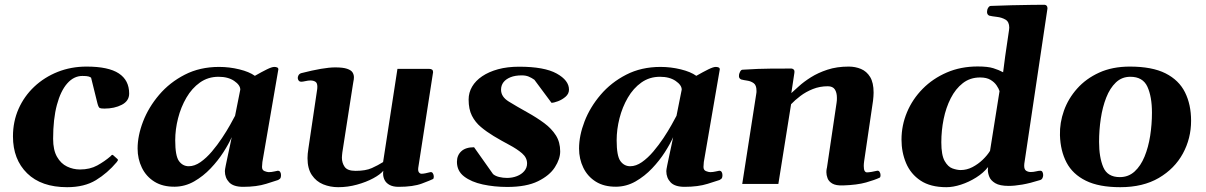

<svg xmlns="http://www.w3.org/2000/svg" viewBox="-20 -776 5086 810"><path d="M345.2 -495.1Q437.5 -495.1 481.2 -466.3Q524.9 -437.5 524.9 -381.3Q524.9 -350.1 493.9 -334Q462.9 -317.9 420.4 -317.9Q406.2 -317.9 400.9 -320.3Q395.5 -322.8 391.1 -339.8L364.3 -448.2Q360.8 -451.2 353.5 -453.4Q346.2 -455.6 327.6 -455.6Q291.5 -455.6 263.7 -424.1Q235.8 -392.6 220 -333.3Q204.1 -273.9 204.1 -190.4Q204.1 -143.1 220.5 -114.5Q236.8 -85.9 262.7 -73.5Q288.6 -61 317.4 -61Q359.4 -61 390.4 -78.1Q421.4 -95.2 446.3 -116.7Q448.7 -119.6 451.2 -121.8Q453.6 -124 457 -121.6L475.1 -105.5Q477.5 -103.5 477.5 -101.1Q477.5 -98.6 475.3 -96.4Q473.1 -94.2 472.2 -91.8Q433.6 -45.9 384.8 -16.1Q335.9 13.7 263.2 13.7Q154.3 13.7 94.5 -44.9Q34.7 -103.5 34.7 -200.7Q34.7 -263.2 58.3 -316.7Q82 -370.1 124.5 -410.2Q167 -450.2 223.4 -472.7Q279.8 -495.1 345.2 -495.1Z M717.3 11.7Q666.5 12.2 631.6 -9.5Q596.7 -31.2 578.6 -68.4Q560.5 -105.5 560.5 -149.4Q560.5 -203.6 583.7 -263.7Q606.9 -323.7 651.4 -376Q695.8 -428.2 759.5 -460.9Q823.2 -493.7 904.3 -493.7Q947.8 -493.7 989.7 -483.4Q1031.7 -473.1 1055.2 -456.1Q1085 -473.1 1106 -483.4Q1127 -493.7 1137.2 -493.7Q1144 -493.7 1149.2 -491.5Q1154.3 -489.3 1154.3 -483.4L1086.9 -92.3Q1085.4 -80.1 1085.4 -71.8Q1085.4 -58.1 1096.4 -54Q1107.4 -49.8 1113.8 -49.8Q1125 -49.8 1137.5 -52.7Q1149.9 -55.7 1151.9 -55.7Q1159.2 -55.7 1162.4 -50Q1165.5 -44.4 1165.5 -37.6Q1165.5 -25.4 1160.6 -21.5Q1155.8 -17.6 1153.3 -16.6Q1143.6 -13.2 1103 -0.5Q1062.5 12.2 1005.9 12.2Q964.8 12.2 946.8 -6.8Q928.7 -25.9 928.7 -54.2Q928.7 -59.6 932.6 -78.9Q936.5 -98.1 941.7 -122.3Q946.8 -146.5 951.4 -167.5Q956.1 -188.5 957.5 -197.3Q945.3 -169.4 922.6 -134Q899.9 -98.6 868.7 -65.7Q837.4 -32.7 799.1 -10.7Q760.7 11.2 717.3 11.7ZM776.4 -74.7Q800.8 -74.7 825.7 -92Q850.6 -109.4 873.8 -136.7Q897 -164.1 916.7 -193.8Q936.5 -223.6 950.7 -249Q964.8 -274.4 971.7 -287.6L993.7 -397.9Q993.7 -417 968 -434.6Q942.4 -452.1 901.9 -452.1Q857.9 -452.1 823.7 -428Q789.6 -403.8 766.4 -364Q743.2 -324.2 731.2 -277.1Q719.2 -230 719.2 -184.1Q719.2 -118.2 735.1 -96.4Q751 -74.7 776.4 -74.7Z M1406.7 13.7Q1373 13.7 1343.5 1.7Q1314 -10.3 1295.7 -37.4Q1277.3 -64.5 1277.3 -108.9Q1277.3 -126 1281.2 -150.4L1318.4 -401.4Q1318.8 -404.8 1318.8 -410.2Q1318.8 -426.3 1310.3 -431.4Q1301.8 -436.5 1290 -436.5Q1279.8 -436.5 1268.6 -433.8Q1257.3 -431.2 1250.5 -431.2Q1238.8 -431.2 1236.3 -445.3Q1235.4 -450.7 1239 -457.8Q1242.7 -464.8 1250.5 -467.3Q1345.7 -491.7 1394 -491.7Q1427.2 -491.7 1444.3 -485.8Q1461.4 -480 1467.3 -470.5Q1473.1 -460.9 1473.1 -450.2Q1473.1 -440.9 1470.9 -431.9Q1468.8 -422.9 1468.3 -416L1424.3 -133.3Q1423.8 -127.9 1423.1 -122.1Q1422.4 -116.2 1422.4 -110.8Q1422.4 -88.9 1434.1 -72Q1445.8 -55.2 1480 -55.2Q1522.5 -55.2 1548.6 -66.9Q1574.7 -78.6 1596.2 -92.3L1656.7 -485.4H1791Q1807.1 -485.4 1807.1 -471.7L1744.6 -68.8Q1742.7 -55.2 1747.3 -49.1Q1752 -43 1758.3 -43Q1765.1 -43 1774.7 -44.9Q1784.2 -46.9 1793.5 -49.3Q1801.8 -51.8 1805.9 -45.2Q1810.1 -38.6 1810.1 -31.2Q1810.1 -27.8 1809.3 -24.7Q1808.6 -21.5 1806.2 -20.5Q1796.9 -15.6 1760 -1.7Q1723.1 12.2 1661.6 12.2Q1638.7 12.2 1624 4.4Q1609.4 -3.4 1602.8 -16.1Q1596.2 -28.8 1596.2 -43.5Q1596.2 -46.4 1596.4 -49.6Q1596.7 -52.7 1597.2 -55.7Q1584.5 -40 1554.7 -23.9Q1524.9 -7.8 1486.1 2.9Q1447.3 13.7 1406.7 13.7Z M2120.1 12.7Q2065.4 12.7 2016.8 2.2Q1968.3 -8.3 1938 -31.5Q1907.7 -54.7 1907.7 -93.3Q1907.7 -120.6 1926 -137.7Q1944.3 -154.8 1980 -154.8L2060.1 -41.5Q2069.8 -33.2 2085.9 -29.3Q2102.1 -25.4 2119.1 -25.4Q2141.6 -25.4 2160.9 -33Q2180.2 -40.5 2191.9 -54.4Q2203.6 -68.4 2203.6 -86.4Q2203.6 -110.8 2182.4 -129.2Q2161.1 -147.5 2128.9 -164.6Q2096.7 -181.6 2062.5 -202.1Q2032.7 -220.2 2008.8 -240.2Q1984.9 -260.3 1970.9 -287.8Q1957 -315.4 1957 -356Q1957 -385.3 1971.7 -410.4Q1986.3 -435.5 2014.2 -454.3Q2042 -473.1 2081.3 -483.9Q2120.6 -494.6 2169.9 -494.6Q2276.4 -494.6 2328.4 -465.8Q2380.4 -437 2380.4 -397.9Q2380.4 -380.4 2366 -367.9Q2351.6 -355.5 2334 -348.9Q2316.4 -342.3 2306.6 -342.3L2234.4 -439.5Q2222.7 -447.8 2210.4 -452.9Q2198.2 -458 2181.2 -458Q2153.3 -458 2133.8 -450.2Q2114.3 -442.4 2104 -429Q2093.8 -415.5 2093.8 -397.5Q2093.8 -367.7 2126.2 -347.7Q2158.7 -327.6 2205.1 -301.8Q2244.6 -279.8 2275.9 -256.6Q2307.1 -233.4 2325.2 -204.8Q2343.3 -176.3 2343.3 -137.2Q2343.3 -105.5 2321 -70.6Q2298.8 -35.6 2249.8 -11.5Q2200.7 12.7 2120.1 12.7Z M2579.6 11.7Q2528.8 12.2 2493.9 -9.5Q2459 -31.2 2440.9 -68.4Q2422.9 -105.5 2422.9 -149.4Q2422.9 -203.6 2446 -263.7Q2469.2 -323.7 2513.7 -376Q2558.1 -428.2 2621.8 -460.9Q2685.5 -493.7 2766.6 -493.7Q2810.1 -493.7 2852.1 -483.4Q2894 -473.1 2917.5 -456.1Q2947.3 -473.1 2968.3 -483.4Q2989.3 -493.7 2999.5 -493.7Q3006.3 -493.7 3011.5 -491.5Q3016.6 -489.3 3016.6 -483.4L2949.2 -92.3Q2947.8 -80.1 2947.8 -71.8Q2947.8 -58.1 2958.7 -54Q2969.7 -49.8 2976.1 -49.8Q2987.3 -49.8 2999.8 -52.7Q3012.2 -55.7 3014.2 -55.7Q3021.5 -55.7 3024.7 -50Q3027.8 -44.4 3027.8 -37.6Q3027.8 -25.4 3022.9 -21.5Q3018.1 -17.6 3015.6 -16.6Q3005.9 -13.2 2965.3 -0.5Q2924.8 12.2 2868.2 12.2Q2827.1 12.2 2809.1 -6.8Q2791 -25.9 2791 -54.2Q2791 -59.6 2794.9 -78.9Q2798.8 -98.1 2804 -122.3Q2809.1 -146.5 2813.7 -167.5Q2818.4 -188.5 2819.8 -197.3Q2807.6 -169.4 2784.9 -134Q2762.2 -98.6 2731 -65.7Q2699.7 -32.7 2661.4 -10.7Q2623 11.2 2579.6 11.7ZM2638.7 -74.7Q2663.1 -74.7 2688 -92Q2712.9 -109.4 2736.1 -136.7Q2759.3 -164.1 2779.1 -193.8Q2798.8 -223.6 2813 -249Q2827.1 -274.4 2834 -287.6L2856 -397.9Q2856 -417 2830.3 -434.6Q2804.7 -452.1 2764.2 -452.1Q2720.2 -452.1 2686 -428Q2651.9 -403.8 2628.7 -364Q2605.5 -324.2 2593.5 -277.1Q2581.5 -230 2581.5 -184.1Q2581.5 -118.2 2597.4 -96.4Q2613.3 -74.7 2638.7 -74.7Z M3663.1 -351.1 3625.5 -95.2Q3624 -84.5 3624 -75.7Q3624 -61 3627.7 -54.9Q3631.3 -48.8 3637.7 -48.8Q3644.5 -48.8 3656.7 -50.8Q3668.9 -52.7 3678.2 -55.2Q3686.5 -57.6 3690.7 -51Q3694.8 -44.4 3694.8 -37.1Q3694.8 -28.3 3690.9 -26.4Q3671.4 -17.1 3633.8 -6.3Q3596.2 4.4 3536.6 6.3Q3506.3 7.3 3491.2 -1.7Q3476.1 -10.7 3471.2 -24.2Q3466.3 -37.6 3466.3 -49.3Q3466.3 -57.6 3467.5 -63.5Q3468.8 -69.3 3468.8 -69.3L3509.3 -342.3Q3510.3 -347.7 3510.5 -353Q3510.7 -358.4 3510.7 -363.3Q3510.7 -385.3 3502 -398.7Q3493.2 -412.1 3472.2 -412.1Q3438.5 -412.1 3409.2 -400.4Q3379.9 -388.7 3356.7 -371.1Q3333.5 -353.5 3317.4 -336.4L3263.7 0H3111.3L3170.4 -379.9Q3171.4 -383.8 3171.4 -387.2Q3171.4 -390.6 3171.4 -393.6Q3171.4 -416.5 3159.7 -425Q3147.9 -433.6 3132.6 -435.8Q3117.2 -438 3106.4 -440.9Q3101.6 -443.4 3099.1 -447.3Q3096.7 -451.2 3097.7 -460.4Q3098.6 -466.3 3102.5 -473.9Q3106.4 -481.4 3112.3 -481.9Q3180.7 -486.3 3235.4 -486.6Q3290 -486.8 3319.3 -486.8Q3323.2 -486.8 3328.1 -482.9Q3333 -479 3331.1 -467.3L3318.4 -383.3Q3330.1 -393.6 3350.3 -412.1Q3370.6 -430.7 3400.6 -449.7Q3430.7 -468.8 3470.5 -481.9Q3510.3 -495.1 3560.5 -495.1Q3588.4 -495.1 3612.3 -485.1Q3636.2 -475.1 3650.9 -451.2Q3665.5 -427.2 3665.5 -385.3Q3665.5 -377.4 3664.8 -368.9Q3664.1 -360.4 3663.1 -351.1Z M3972.7 13.7Q3905.3 13.7 3863.5 -14.2Q3821.8 -42 3802.5 -87.9Q3783.2 -133.8 3783.2 -187Q3783.2 -247.1 3806.4 -302.5Q3829.6 -357.9 3872.6 -401.4Q3915.5 -444.8 3974.4 -470.2Q4033.2 -495.6 4104.5 -495.6Q4147 -495.6 4170.4 -488.3Q4193.8 -481 4211.9 -471.2L4220.7 -539.1L4236.8 -648.9Q4237.8 -656.7 4237.8 -659.2Q4237.8 -684.1 4221.7 -693.4Q4205.6 -702.6 4185.5 -704.8Q4165.5 -707 4153.3 -710Q4144 -714.4 4144 -725.6Q4144 -735.4 4148.7 -742.9Q4153.3 -750.5 4159.2 -751Q4203.1 -752.9 4248.5 -753.9Q4293.9 -754.9 4331.1 -755.4Q4368.2 -755.9 4386.7 -755.9Q4389.2 -755.9 4391.8 -754.6Q4394.5 -753.4 4396.7 -750.2Q4398.9 -747.1 4398.9 -741.2Q4398.9 -740.2 4398.9 -739Q4398.9 -737.8 4398.4 -736.3L4301.3 -85.4Q4300.8 -82.5 4300.8 -76.7Q4300.8 -61 4309.1 -55.7Q4317.4 -50.3 4328.6 -50.3Q4339.4 -50.3 4350.6 -53Q4361.8 -55.7 4368.7 -55.7Q4375.5 -55.7 4378.2 -49.8Q4380.9 -43.9 4380.9 -37.1Q4380.9 -31.7 4378.2 -25.4Q4375.5 -19 4368.7 -16.6Q4325.2 -2.9 4292.5 2.7Q4259.8 8.3 4235.8 8.3Q4197.8 8.3 4178.7 -3.2Q4159.7 -14.6 4153.6 -30.3Q4147.5 -45.9 4147.5 -59.1Q4147.5 -64.5 4148.4 -71.3Q4128.9 -46.4 4098.1 -27.1Q4067.4 -7.8 4034.2 2.9Q4001 13.7 3972.7 13.7ZM4032.7 -58.6Q4058.6 -58.6 4082.5 -71Q4106.4 -83.5 4126 -102.3Q4145.5 -121.1 4156.7 -139.6L4196.8 -391.6Q4193.4 -402.3 4184.3 -415.8Q4175.3 -429.2 4158.7 -439.2Q4142.1 -449.2 4114.7 -449.2Q4072.8 -449.2 4042 -425.3Q4011.2 -401.4 3991 -361.6Q3970.7 -321.8 3960.9 -273.4Q3951.2 -225.1 3951.2 -175.8Q3951.2 -121.6 3965.3 -96.7Q3979.5 -71.8 3998.8 -65.2Q4018.1 -58.6 4032.7 -58.6Z M4451.7 -205.6Q4450.2 -257.8 4468.5 -309.1Q4486.8 -360.4 4524.2 -402.3Q4561.5 -444.3 4617.2 -469.7Q4672.9 -495.1 4746.6 -495.1Q4840.3 -495.1 4897 -466.6Q4953.6 -438 4979.2 -386.5Q5004.9 -335 5004.9 -266.6Q5004.9 -191.9 4970.2 -128.2Q4935.5 -64.5 4868.9 -25.4Q4802.2 13.7 4706.1 13.7Q4616.2 13.7 4560.8 -13.7Q4505.4 -41 4479.5 -90.3Q4453.6 -139.6 4451.7 -205.6ZM4704.1 -28.8Q4740.7 -28.8 4766.6 -52.5Q4792.5 -76.2 4808.6 -115.5Q4824.7 -154.8 4832.3 -203.1Q4839.8 -251.5 4839.8 -300.8Q4839.8 -368.2 4820.6 -410.2Q4801.3 -452.1 4748.5 -452.1Q4712.9 -452.1 4687.7 -428.2Q4662.6 -404.3 4647 -364.5Q4631.3 -324.7 4624 -275.9Q4616.7 -227.1 4616.7 -177.7Q4616.7 -112.3 4634.5 -70.6Q4652.3 -28.8 4704.1 -28.8Z"/></svg>

Font: Gelasio
Style: Bold Italic
Weight: 700
Italic angle: -8.5°
Designer: Eben Sorkin
Foundry: Eben Sorkin
Version: Version 1.008